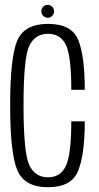

<svg xmlns="http://www.w3.org/2000/svg" viewBox="-20 -780 414 804"><path d="M181 4Q279.5 4 307.2 -64.5Q335 -133 335 -272H278.5Q278.5 -133.5 256 -85.5Q233.5 -37.5 181 -37.5Q127.5 -37.5 103 -87.8Q78.5 -138 78.5 -339Q78.5 -539.5 103 -589Q127.5 -638.5 181 -638.5Q233.5 -638.5 256 -592Q278.5 -545.5 278.5 -404H335Q335 -546 307.5 -613Q280 -680 181 -680Q82 -680 52.2 -610Q22.5 -540 22.5 -339Q22.5 -138.5 52.5 -67.2Q82.5 4 181 4ZM180 -705.5Q191 -705.5 198.8 -713.8Q206.5 -722 206.5 -733Q206.5 -744 198.8 -751.8Q191 -759.5 180 -759.5Q168.5 -759.5 160.8 -751.8Q153 -744 153 -733Q153 -721.5 161.2 -713.5Q169.5 -705.5 180 -705.5Z"/></svg>

Font: Anybody Condensed Light
Style: Regular
Weight: 300
Width: 3
Designer: Tyler Finck
Foundry: Etcetera Type Company
Version: Version 1.113;gftools[0.9.25]